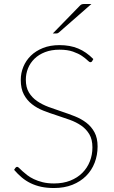

<svg xmlns="http://www.w3.org/2000/svg" viewBox="-20 -938 572 966"><path d="M51 0ZM443.5 -630Q440.5 -625 435 -625Q429.5 -625 419.8 -634.8Q410 -644.5 392.5 -656.5Q375 -668.5 347.5 -678.2Q320 -688 279.5 -688Q238.5 -688 206.8 -675.8Q175 -663.5 153.5 -642.5Q132 -621.5 121 -594.2Q110 -567 110 -537Q110 -498.5 125.5 -472.8Q141 -447 166.5 -429.5Q192 -412 224.2 -400Q256.5 -388 290.5 -376.8Q324.5 -365.5 356.8 -352.8Q389 -340 414.5 -320.5Q440 -301 455.5 -272.2Q471 -243.5 471 -201Q471 -157.5 456.2 -119.2Q441.5 -81 413.2 -52.8Q385 -24.5 344.2 -8.2Q303.5 8 251.5 8Q216 8 187.2 1.8Q158.5 -4.5 134.2 -16.2Q110 -28 89.8 -45Q69.5 -62 51 -83.5L57.5 -93.5Q60 -96 61.8 -97.2Q63.5 -98.5 67 -98.5Q70.5 -98.5 76.8 -92.2Q83 -86 93 -76.8Q103 -67.5 117 -56.8Q131 -46 150.2 -36.8Q169.5 -27.5 194.8 -21.2Q220 -15 252 -15Q297.5 -15 333.5 -29.2Q369.5 -43.5 394.2 -68.2Q419 -93 432 -126Q445 -159 445 -196.5Q445 -236.5 429.5 -262.5Q414 -288.5 388.8 -306Q363.5 -323.5 331 -335.2Q298.5 -347 264.8 -357.8Q231 -368.5 198.5 -381.2Q166 -394 140.8 -413.8Q115.5 -433.5 100 -462.8Q84.5 -492 84.5 -536Q84.5 -570.5 97.5 -602Q110.5 -633.5 135.2 -657.8Q160 -682 196.2 -696.5Q232.5 -711 279.5 -711Q332.5 -711 373.2 -694Q414 -677 449.5 -641ZM440 -918 275.5 -774Q270.5 -769.5 262.5 -769.5H245.5L381.5 -909Q386.5 -914.5 391.5 -916.2Q396.5 -918 406.5 -918Z"/></svg>

Font: Lato Thin
Style: Regular
Weight: 200
Designer: Lukasz Dziedzic
Foundry: tyPoland Lukasz Dziedzic
Version: Version 2.007; 2014-02-27